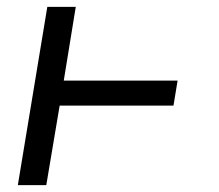

<svg xmlns="http://www.w3.org/2000/svg" viewBox="-20 -540 640 560"><path d="M32 0 118 -520H201L166 -305H498L486 -232H154L115 0Z"/></svg>

Font: Iosevka SS04 Extended Oblique
Style: Regular
Weight: 400
Width: 7
Italic angle: -9°
Monospace: yes
Designer: Belleve Invis
Foundry: Belleve Invis
Version: Version 19.0.0; ttfautohint (v1.8.4)